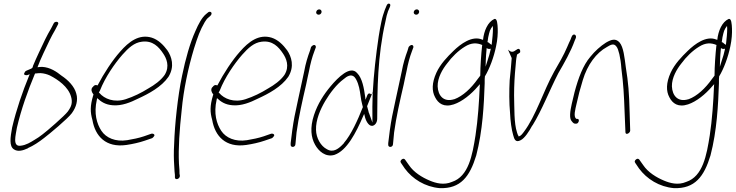

<svg xmlns="http://www.w3.org/2000/svg" viewBox="-20 -760 4004 1045"><path d="M115 -367C109 -358 110 -354 116 -352C125 -348 134 -353 142 -356L138 -347C103 -262 69 -164 46 -66C36 -11 29 36 56 53C77 67 104 60 132 47V46C162 33 192 13 220 -9C248 -30 349 -114 371 -144C384 -162 392 -179 396 -196C400 -213 401 -232 395 -251C385 -290 350 -325 315 -348C289 -369 253 -394 209 -396C201 -396 192 -395 184 -394C203 -445 228 -494 249 -539C259 -559 269 -579 280 -597L294 -624C296 -628 298 -631 297 -635C295 -644 278 -643 273 -634L258 -605C247 -586 236 -567 226 -546C204 -499 180 -451 159 -400V-399C159 -399 159 -390 149 -386C140 -382 132 -379 123 -375L122 -374C118 -373 118 -372 115 -367ZM72 -65C96 -168 132 -267 169 -356L171 -360H174C182 -361 192 -362 201 -362C219 -361 237 -356 252 -349C295 -327 352 -288 367 -233C371 -219 372 -205 369 -192C366 -179 359 -167 349 -153C332 -130 234 -45 212 -29C197 -17 182 -7 168 1C147 14 122 30 93 33C46 40 66 -25 72 -65ZM280 -597Z M483 -285C473 -272 480 -257 488 -247L489 -245L487 -240C470 -183 471 -149 483 -107C498 -19 556 45 668 29C702 24 738 16 767 6L808 -8C811 -10 815 -13 818 -18C826 -27 814 -35 803 -32L763 -18C736 -9 703 -2 672 3C608 13 557 -10 532 -48C507 -86 490 -142 507 -217L509 -226C530 -206 554 -190 594 -187C643 -183 691 -203 731 -223C790 -250 859 -287 897 -342C932 -399 914 -452 891 -486C869 -516 841 -544 806 -555C737 -576 681 -533 634 -479C592 -432 546 -362 511 -295C499 -300 493 -297 484 -285ZM524 -267C552 -339 604 -414 646 -462C679 -499 710 -528 752 -533C811 -541 844 -505 868 -469C885 -444 906 -400 876 -352C855 -322 820 -297 788 -279C748 -254 707 -234 664 -220C601 -200 548 -222 521 -254L518 -256ZM897 -342Z M971 -348C947 -235 931 -77 928 20C925 70 926 109 928 138C929 167 931 184 932 192V206C933 222 959 215 959 197L957 185C957 176 957 158 954 130C950 47 957 -54 969 -162C979 -271 1004 -390 1036 -496C1056 -560 1069 -596 1094 -639C1101 -651 1107 -659 1115 -665L1125 -674C1127 -676 1130 -679 1131 -683C1133 -691 1129 -696 1121 -696C1117 -696 1114 -694 1112 -692L1101 -683C1079 -665 1060 -629 1044 -592C1014 -526 990 -440 971 -348Z M1135 -285C1125 -272 1132 -257 1140 -247L1141 -245L1139 -240C1122 -183 1123 -149 1135 -107C1150 -19 1208 45 1320 29C1354 24 1390 16 1419 6L1460 -8C1463 -10 1467 -13 1470 -18C1478 -27 1466 -35 1455 -32L1415 -18C1388 -9 1355 -2 1324 3C1260 13 1209 -10 1184 -48C1159 -86 1142 -142 1159 -217L1161 -226C1182 -206 1206 -190 1246 -187C1295 -183 1343 -203 1383 -223C1442 -250 1511 -287 1549 -342C1584 -399 1566 -452 1543 -486C1521 -516 1493 -544 1458 -555C1389 -576 1333 -533 1286 -479C1244 -432 1198 -362 1163 -295C1151 -300 1145 -297 1136 -285ZM1176 -267C1204 -339 1256 -414 1298 -462C1331 -499 1362 -528 1404 -533C1463 -541 1496 -505 1520 -469C1537 -444 1558 -400 1528 -352C1507 -322 1472 -297 1440 -279C1400 -254 1359 -234 1316 -220C1253 -200 1200 -222 1173 -254L1170 -256ZM1549 -342Z M1701 -695C1699 -687 1706 -680 1714 -680C1722 -680 1728 -685 1730 -693C1732 -701 1726 -709 1718 -709C1710 -709 1703 -704 1701 -695ZM1636 -373C1631 -350 1626 -326 1620 -299C1614 -272 1608 -246 1602 -216L1583 -126C1575 -86 1565 -12 1562 19V30C1564 45 1588 42 1588 24L1589 14C1590 7 1591 -11 1594 -39C1605 -121 1626 -213 1646 -299C1652 -325 1656 -350 1662 -374C1669 -412 1679 -450 1691 -481L1698 -500C1700 -503 1699 -507 1698 -510C1692 -521 1678 -512 1673 -504L1667 -484C1655 -452 1643 -413 1636 -373ZM1662 -371Z M1689 -134C1666 -64 1673 -11 1695 28C1714 62 1751 97 1800 83C1868 60 1918 -38 1957 -129L1962 -140L1965 -129C1969 -107 1985 -73 2006 -75C2021 -77 2033 -93 2033 -114C2034 -272 2034 -452 2078 -644C2082 -667 2087 -685 2092 -699L2102 -722C2106 -732 2105 -738 2099 -740C2093 -742 2087 -738 2083 -727L2074 -705C2068 -688 2061 -668 2056 -643C2051 -620 2046 -593 2041 -561C2026 -461 2014 -353 2009 -260L2008 -235C2007 -197 2006 -160 2007 -126V-93L1997 -121C1994 -129 1991 -137 1988 -146L1987 -147C1985 -160 1980 -171 1978 -182L2005 -250C2003 -249 1999 -247 1999 -246C1998 -249 1995 -250 1993 -251C1983 -253 1980 -245 1975 -231L1969 -217L1968 -230C1961 -280 1952 -334 1924 -362C1887 -406 1820 -339 1779 -290C1743 -247 1709 -195 1689 -134ZM1700 -53C1698 -107 1724 -166 1750 -210C1776 -254 1813 -302 1850 -329C1869 -346 1892 -358 1909 -341C1924 -325 1935 -289 1939 -261L1946 -215C1948 -202 1953 -188 1955 -177L1954 -175C1927 -106 1891 -27 1852 18V19C1824 50 1794 73 1759 52C1726 35 1701 -8 1700 -53ZM1850 -329V-328ZM2005 -250C2007 -251 2008 -252 2008 -252V-253C2008 -255 2009 -258 2009 -260Z M2232 -695C2230 -687 2237 -680 2245 -680C2253 -680 2259 -685 2261 -693C2263 -701 2257 -709 2249 -709C2241 -709 2234 -704 2232 -695ZM2167 -373C2162 -350 2157 -326 2151 -299C2145 -272 2139 -246 2133 -216L2114 -126C2106 -86 2096 -12 2093 19V30C2095 45 2119 42 2119 24L2120 14C2121 7 2122 -11 2125 -39C2136 -121 2157 -213 2177 -299C2183 -325 2187 -350 2193 -374C2200 -412 2210 -450 2222 -481L2229 -500C2231 -503 2230 -507 2229 -510C2223 -521 2209 -512 2204 -504L2198 -484C2186 -452 2174 -413 2167 -373ZM2193 -371Z M2160 117C2159 121 2160 123 2162 125V126L2183 157C2225 214 2293 257 2373 264C2487 268 2537 201 2572 86C2607 -48 2614 -190 2618 -307V-322C2618 -327 2618 -333 2619 -341V-344C2645 -387 2668 -449 2680 -508C2688 -544 2690 -580 2689 -604C2688 -629 2686 -661 2671 -657C2635 -641 2614 -592 2609 -543L2603 -545C2549 -567 2487 -521 2448 -483C2415 -451 2377 -412 2355 -364C2330 -309 2330 -264 2348 -231C2365 -197 2396 -174 2450 -192C2495 -207 2544 -246 2582 -291L2592 -302L2591 -289C2588 -211 2581 -107 2568 -23C2551 84 2531 200 2440 230C2396 249 2352 237 2319 223C2278 206 2232 178 2206 139L2184 108C2182 106 2179 104 2176 104C2170 104 2162 110 2160 117ZM2413 -414C2440 -451 2474 -484 2510 -506C2545 -528 2575 -528 2605 -515L2604 -512C2599 -466 2594 -398 2594 -349L2593 -347L2580 -330C2544 -279 2499 -237 2453 -220H2452C2394 -202 2364 -240 2362 -290C2361 -337 2389 -384 2413 -414ZM2642 -578C2644 -588 2648 -598 2653 -606L2662 -619L2663 -605C2663 -580 2660 -551 2656 -516L2648 -521C2642 -526 2640 -529 2633 -531L2634 -535C2636 -550 2638 -565 2642 -578ZM2629 -499C2633 -494 2641 -492 2651 -495L2650 -489C2646 -471 2641 -452 2634 -432L2623 -397L2624 -431C2625 -452 2626 -472 2628 -489Z M2765 -444C2763 -408 2758 -365 2754 -323C2751 -267 2751 -199 2756 -146C2758 -100 2764 -56 2773 -25C2779 -2 2786 18 2814 3C2836 -8 2860 -45 2877 -77H2878C2930 -161 2971 -269 3019 -362C3051 -417 3087 -480 3108 -539L3114 -553C3119 -568 3106 -578 3096 -568C3094 -566 3092 -562 3090 -557L3085 -544C3081 -535 3074 -522 3067 -504C3049 -461 3021 -413 2996 -370C2937 -264 2897 -129 2831 -42C2824 -33 2814 -18 2803 -18H2801L2802 -20C2800 -23 2796 -30 2794 -39C2777 -90 2780 -172 2778 -242C2778 -295 2781 -348 2786 -398C2788 -422 2789 -439 2793 -457L2794 -463C2800 -468 2810 -472 2811 -476C2813 -485 2809 -494 2802 -494C2798 -494 2796 -493 2793 -490H2792C2776 -479 2766 -470 2745 -490Z M3092 -195C3083 -155 3077 -115 3092 -100C3099 -91 3104 -87 3110 -87H3117C3123 -87 3128 -93 3130 -100C3132 -107 3129 -113 3123 -113H3117L3116 -114C3100 -126 3111 -164 3118 -195L3133 -258C3139 -279 3145 -301 3152 -324C3177 -408 3226 -473 3283 -504C3303 -516 3320 -526 3334 -508C3342 -499 3346 -484 3351 -465C3356 -443 3360 -417 3362 -387C3373 -301 3376 -249 3380 -139L3384 -42C3383 -22 3409 -34 3410 -49L3407 -146C3404 -258 3400 -308 3386 -395C3379 -447 3374 -503 3352 -529C3331 -552 3309 -546 3278 -528C3248 -509 3218 -482 3193 -451C3153 -404 3128 -336 3107 -258ZM3283 -504Z M3435 117C3434 121 3435 123 3437 125V126L3458 157C3500 214 3568 257 3648 264C3762 268 3812 201 3847 86C3882 -48 3889 -190 3893 -307V-322C3893 -327 3893 -333 3894 -341V-344C3920 -387 3943 -449 3955 -508C3963 -544 3965 -580 3964 -604C3963 -629 3961 -661 3946 -657C3910 -641 3889 -592 3884 -543L3878 -545C3824 -567 3762 -521 3723 -483C3690 -451 3652 -412 3630 -364C3605 -309 3605 -264 3623 -231C3640 -197 3671 -174 3725 -192C3770 -207 3819 -246 3857 -291L3867 -302L3866 -289C3863 -211 3856 -107 3843 -23C3826 84 3806 200 3715 230C3671 249 3627 237 3594 223C3553 206 3507 178 3481 139L3459 108C3457 106 3454 104 3451 104C3445 104 3437 110 3435 117ZM3688 -414C3715 -451 3749 -484 3785 -506C3820 -528 3850 -528 3880 -515L3879 -512C3874 -466 3869 -398 3869 -349L3868 -347L3855 -330C3819 -279 3774 -237 3728 -220H3727C3669 -202 3639 -240 3637 -290C3636 -337 3664 -384 3688 -414ZM3917 -578C3919 -588 3923 -598 3928 -606L3937 -619L3938 -605C3938 -580 3935 -551 3931 -516L3923 -521C3917 -526 3915 -529 3908 -531L3909 -535C3911 -550 3913 -565 3917 -578ZM3904 -499C3908 -494 3916 -492 3926 -495L3925 -489C3921 -471 3916 -452 3909 -432L3898 -397L3899 -431C3900 -452 3901 -472 3903 -489Z"/></svg>

Font: Stray Cat
Style: LtCnObl
Weight: 300
Version: Version 1.0